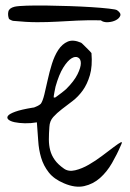

<svg xmlns="http://www.w3.org/2000/svg" viewBox="-20 -680 478 704"><path d="M214.8 -7.8Q177.7 -23.4 158.7 -47.9Q139.6 -72.3 130.9 -101.6Q122.1 -130.9 120.1 -164.1Q118.2 -197.3 115.2 -231.4Q92.8 -227.5 71.3 -228Q49.8 -228.5 33.7 -231.9Q17.6 -235.4 10.7 -241.7Q3.9 -248 9.3 -255.4Q14.6 -262.7 36.1 -270.5Q57.6 -278.3 99.6 -285.2Q105.5 -285.2 116.7 -291Q127.9 -296.9 129.9 -299.8Q136.7 -309.6 142.6 -333.5Q148.4 -357.4 154.8 -386.7Q161.1 -416 170.4 -445.8Q179.7 -475.6 193.8 -497.1Q208 -518.6 228 -527.3Q248 -536.1 277.3 -523.4Q280.3 -521.5 285.6 -516.1Q291 -510.7 296.9 -504.9Q302.7 -499 308.1 -493.7Q313.5 -488.3 315.4 -485.4Q319.3 -437.5 309.6 -404.3Q299.8 -371.1 283.2 -348.1Q266.6 -325.2 246.1 -309.6Q225.6 -293.9 207 -279.8Q188.5 -265.6 175.3 -251Q162.1 -236.3 161.1 -214.8Q159.2 -189.5 159.2 -168.5Q159.2 -147.5 164.1 -128.9Q168.9 -110.4 180.7 -93.8Q192.4 -77.1 214.8 -61.5Q231.4 -49.8 255.9 -55.7Q280.3 -61.5 305.7 -76.2Q331.1 -90.8 355.5 -109.4Q379.9 -127.9 397.5 -141.1Q415 -154.3 422.9 -158.2Q430.7 -162.1 422.9 -146.5Q409.2 -114.3 390.6 -82Q372.1 -49.8 346.7 -27.3Q321.3 -4.9 288.6 2.4Q255.9 9.8 214.8 -7.8ZM183.6 -362.3Q182.6 -357.4 179.7 -342.8Q176.8 -328.1 176.8 -323.2Q177.7 -322.3 180.2 -322.3Q182.6 -322.3 183.6 -323.2Q186.5 -325.2 192.4 -329.6Q198.2 -334 204.1 -338.4Q210 -342.8 215.3 -347.2Q220.7 -351.6 222.7 -353.5Q252 -382.8 264.2 -407.7Q276.4 -432.6 276.4 -448.2Q276.4 -463.9 266.1 -469.2Q255.9 -474.6 241.7 -465.8Q227.5 -457 211.9 -432.1Q196.3 -407.2 183.6 -362.3ZM12.7 -611.3Q7.8 -625 10.7 -637.7Q13.7 -650.4 33.2 -655.3Q45.9 -658.2 77.6 -659.2Q109.4 -660.2 149.9 -659.7Q190.4 -659.2 234.4 -657.7Q278.3 -656.2 315.9 -653.8Q353.5 -651.4 379.4 -648.4Q405.3 -645.5 409.2 -642.6Q424.8 -631.8 420.9 -622.1Q417 -612.3 404.8 -606Q392.6 -599.6 376 -598.6Q359.4 -597.7 349.6 -605.5Q300.8 -606.4 263.2 -604.5Q225.6 -602.5 189.9 -600.6Q154.3 -598.6 116.2 -598.6Q78.1 -598.6 28.3 -603.5Q26.4 -603.5 20 -606.4Q13.7 -609.4 12.7 -611.3Z"/></svg>

Font: Give You Glory
Style: Regular
Weight: 400
Designer: Kimberly Geswein
Foundry: Kimberly Geswein
Version: Version 1.002